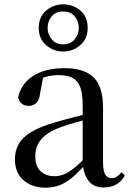

<svg xmlns="http://www.w3.org/2000/svg" viewBox="-20 -852 605 887"><path d="M189 15Q129 15 89 -19Q49 -53 49 -116Q49 -156 66.5 -187Q84 -218 125 -242.5Q166 -267 235 -287Q276 -299 323 -311Q370 -323 410 -333V-308Q370 -298 329.5 -286.5Q289 -275 257 -263Q196 -240 169.5 -207.5Q143 -175 143 -130Q143 -84 167.5 -61Q192 -38 232 -38Q253 -38 274 -46Q295 -54 322 -75.5Q349 -97 386 -135L396 -86H369Q339 -53 312 -30.5Q285 -8 256 3.5Q227 15 189 15ZM459 14Q413 14 389.5 -16Q366 -46 362 -98V-101V-365Q362 -421 350 -451Q338 -481 313.5 -493Q289 -505 250 -505Q222 -505 193.5 -497.5Q165 -490 131 -472L180 -499L165 -420Q162 -389 147.5 -376Q133 -363 113 -363Q73 -363 64 -402Q77 -465 132.5 -501Q188 -537 279 -537Q370 -537 413 -494Q456 -451 456 -355V-104Q456 -61 466.5 -45Q477 -29 496 -29Q508 -29 518 -35Q528 -41 541 -56L557 -42Q541 -13 516.5 0.5Q492 14 459 14ZM272 -647Q306 -647 325 -670.5Q344 -694 344 -723Q344 -754 325 -776.5Q306 -799 272 -799Q238 -799 219 -776.5Q200 -754 200 -723Q200 -694 219 -670.5Q238 -647 272 -647ZM272 -614Q227 -614 193 -643.5Q159 -673 159 -723Q159 -774 193 -803Q227 -832 272 -832Q317 -832 351 -803.5Q385 -775 385 -723Q385 -673 351 -643.5Q317 -614 272 -614Z"/></svg>

Font: Noto Serif JP ExtraLight Medium
Style: Regular
Weight: 500
Version: Version 2.003-H1;hotconv 1.1.1;makeotfexe 2.6.0